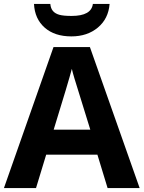

<svg xmlns="http://www.w3.org/2000/svg" viewBox="-20 -956 730 976"><path d="M537.1 -936Q531.2 -860.8 477.5 -815.9Q423.8 -771 342.8 -771Q257.8 -771 207.3 -815.4Q156.7 -859.9 152.8 -936H235.8Q237.8 -913.1 249.3 -899.9Q260.7 -886.7 281.5 -880.9Q302.2 -875 343.8 -875Q444.3 -875 452.1 -936ZM526.9 0 475.1 -169.9H214.8L163.1 0H0L252 -716.8H437L689.9 0ZM439 -296.9Q367.2 -527.8 358.2 -558.1Q349.1 -588.4 345.2 -606Q329.1 -543.5 252.9 -296.9Z"/></svg>

Font: Zoram GWebM
Style: Bold
Weight: 700
Foundry: Ascender Corporation
Version: Version 1.000